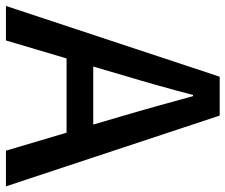

<svg xmlns="http://www.w3.org/2000/svg" viewBox="-78 -700 777 662"><g transform="rotate(90 311.0 -368.5)"><path d="M0 0H119L181 -209H437L499 0H622L378 -737H244ZM209 -301 238 -400C262 -480 285 -561 307 -645H311C334 -562 356 -480 380 -400L409 -301Z"/></g></svg>

Font: ChiuKong Gothic CL Medium
Style: Regular
Weight: 500
Designer: Ryoko NISHIZUKA 西塚涼子 (kana, bopomofo & ideographs); Paul D. Hunt (Latin, Greek & Cyrillic); Sandoll Communications 산돌커뮤니
Foundry: Adobe
Version: Version 1.300